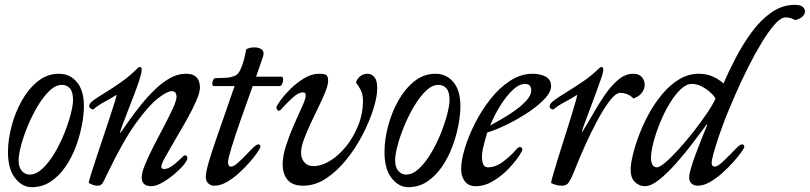

<svg xmlns="http://www.w3.org/2000/svg" viewBox="-20 -755 3349 794"><path d="M111 19Q72 19 42.5 -18.5Q13 -56 13 -126Q13 -176 27.5 -232Q42 -288 69.5 -337.5Q97 -387 136 -418.5Q175 -450 224 -450Q269 -450 298 -415.5Q327 -381 327 -316Q327 -281 318.5 -236.5Q310 -192 293 -147Q276 -102 250 -64.5Q224 -27 189.5 -4Q155 19 111 19ZM102 -33Q129 -33 155 -57Q181 -81 204 -119Q227 -157 244.5 -200Q262 -243 272 -281Q282 -319 282 -342Q282 -374 269.5 -389Q257 -404 236 -404Q210 -404 184.5 -379.5Q159 -355 136 -316.5Q113 -278 95 -234.5Q77 -191 67 -153Q57 -115 57 -92Q57 -63 70.5 -48Q84 -33 102 -33Z M566 -465Q566 -455 557.5 -428Q549 -401 536 -367Q523 -333 510 -299.5Q497 -266 487.5 -240.5Q478 -215 476 -207H479Q494 -228 515.5 -258.5Q537 -289 563.5 -322Q590 -355 620.5 -384.5Q651 -414 683 -432Q715 -450 748 -450Q774 -450 786.5 -440.5Q799 -431 803 -418Q807 -405 807 -394Q807 -373 791 -336.5Q775 -300 751 -257.5Q727 -215 703 -174.5Q679 -134 663 -105Q647 -76 647 -67Q647 -61 650.5 -58.5Q654 -56 658 -56Q672 -56 687.5 -66Q703 -76 717 -89.5Q731 -103 740 -111Q744 -113 745 -113Q750 -113 752.5 -109Q755 -105 755 -101Q755 -92 739.5 -73Q724 -54 700 -34Q676 -14 650.5 0.5Q625 15 605 15Q566 15 566 -22Q566 -41 580.5 -76Q595 -111 616.5 -153Q638 -195 659.5 -235.5Q681 -276 695.5 -308Q710 -340 710 -354Q710 -378 690 -378Q672 -378 634 -349Q596 -320 543 -247Q490 -174 427 -43Q417 -23 408.5 -5Q400 13 386 13Q373 13 364 9.5Q355 6 347 2Q347 -4 355.5 -31.5Q364 -59 377 -98.5Q390 -138 404.5 -181Q419 -224 432 -263.5Q445 -303 453.5 -330Q462 -357 462 -363Q442 -350 412.5 -334Q383 -318 365 -302Q360 -303 354.5 -306.5Q349 -310 349 -317Q349 -328 368 -341.5Q387 -355 417.5 -373.5Q448 -392 482.5 -416.5Q517 -441 548 -472Q554 -478 558 -478Q566 -478 566 -465Z M1025 -399Q998 -324 974.5 -257Q951 -190 937 -143.5Q923 -97 923 -85Q923 -66 935 -66Q946 -66 962 -80Q978 -94 995 -112Q1012 -130 1026.5 -144Q1041 -158 1048 -158Q1057 -158 1057 -147Q1057 -144 1045.5 -126.5Q1034 -109 1014 -86Q994 -63 969 -40Q944 -17 917.5 -2Q891 13 865 13Q853 13 842 4Q831 -5 831 -24Q831 -42 842.5 -82Q854 -122 872.5 -175.5Q891 -229 911.5 -287.5Q932 -346 950 -399H865Q861 -399 859.5 -402.5Q858 -406 858 -410Q858 -417 861.5 -424.5Q865 -432 872 -432Q894 -432 916 -433.5Q938 -435 954 -443Q966 -449 974.5 -467.5Q983 -486 989 -509Q995 -532 998 -551Q1012 -559 1032 -559Q1047 -559 1058.5 -553Q1070 -547 1070 -533Q1070 -530 1069.5 -527.5Q1069 -525 1068 -522Q1061 -502 1054 -481Q1047 -460 1039 -438H1143Q1151 -438 1151 -426Q1151 -418 1147 -408.5Q1143 -399 1136 -399Z M1149 -75Q1149 -111 1163.5 -155Q1178 -199 1196.5 -241Q1215 -283 1229.5 -314.5Q1244 -346 1244 -358Q1244 -369 1241 -371Q1238 -373 1233 -373Q1214 -373 1189 -350Q1164 -327 1139 -299Q1135 -297 1133 -297Q1129 -297 1126 -302Q1123 -307 1123 -311Q1123 -316 1138.5 -338Q1154 -360 1180 -386Q1206 -412 1237 -431Q1268 -450 1299 -450Q1323 -450 1330 -444Q1337 -438 1337 -421Q1337 -404 1325.5 -375.5Q1314 -347 1297.5 -313Q1281 -279 1264.5 -244Q1248 -209 1236.5 -177.5Q1225 -146 1225 -124Q1225 -100 1238.5 -84Q1252 -68 1276 -68Q1309 -68 1345 -90Q1381 -112 1411.5 -150Q1442 -188 1461.5 -236.5Q1481 -285 1481 -337Q1481 -366 1471.5 -383.5Q1462 -401 1452 -414Q1457 -430 1470 -440Q1483 -450 1500 -450Q1517 -450 1528.5 -436Q1540 -422 1540 -390Q1540 -355 1524 -304Q1508 -253 1479.5 -198Q1451 -143 1412.5 -95Q1374 -47 1328.5 -17Q1283 13 1233 13Q1190 13 1169.5 -11Q1149 -35 1149 -75Z M1668 19Q1629 19 1599.5 -18.5Q1570 -56 1570 -126Q1570 -176 1584.5 -232Q1599 -288 1626.5 -337.5Q1654 -387 1693 -418.5Q1732 -450 1781 -450Q1826 -450 1855 -415.5Q1884 -381 1884 -316Q1884 -281 1875.5 -236.5Q1867 -192 1850 -147Q1833 -102 1807 -64.5Q1781 -27 1746.5 -4Q1712 19 1668 19ZM1659 -33Q1686 -33 1712 -57Q1738 -81 1761 -119Q1784 -157 1801.5 -200Q1819 -243 1829 -281Q1839 -319 1839 -342Q1839 -374 1826.5 -389Q1814 -404 1793 -404Q1767 -404 1741.5 -379.5Q1716 -355 1693 -316.5Q1670 -278 1652 -234.5Q1634 -191 1624 -153Q1614 -115 1614 -92Q1614 -63 1627.5 -48Q1641 -33 1659 -33Z M2117 -139Q2124 -147 2130 -147Q2140 -147 2140 -136Q2140 -130 2124 -106.5Q2108 -83 2081 -55Q2054 -27 2019 -6Q1984 15 1946 15Q1918 15 1902.5 -5Q1887 -25 1887 -56Q1887 -91 1902 -141Q1917 -191 1944 -244.5Q1971 -298 2008 -345Q2045 -392 2089.5 -421Q2134 -450 2183 -450Q2214 -450 2236.5 -438Q2259 -426 2259 -399Q2259 -375 2233 -347Q2207 -319 2166 -291.5Q2125 -264 2079.5 -241.5Q2034 -219 1995 -207Q1987 -181 1980 -153Q1973 -125 1973 -106Q1973 -88 1978.5 -75.5Q1984 -63 1997 -63Q2029 -63 2060 -86Q2091 -109 2117 -139ZM2151 -408Q2127 -408 2100.5 -383Q2074 -358 2049.5 -319Q2025 -280 2007 -236Q2026 -246 2054.5 -262.5Q2083 -279 2111 -299Q2139 -319 2158 -340.5Q2177 -362 2177 -381Q2177 -408 2151 -408Z M2599 -450Q2623 -450 2634.5 -436Q2646 -422 2646 -404Q2646 -387 2634 -371Q2622 -355 2599 -348Q2588 -360 2573.5 -365.5Q2559 -371 2545 -371Q2527 -371 2502.5 -339.5Q2478 -308 2451 -258Q2424 -208 2398.5 -151Q2373 -94 2353 -43Q2343 -18 2333.5 -2.5Q2324 13 2304 13Q2291 13 2279 9.5Q2267 6 2259 2Q2259 -4 2267 -31.5Q2275 -59 2287 -98.5Q2299 -138 2313 -181Q2327 -224 2339 -263.5Q2351 -303 2359 -330Q2367 -357 2367 -363Q2347 -350 2317 -334Q2287 -318 2268 -302Q2263 -303 2258 -305.5Q2253 -308 2253 -315Q2253 -327 2272.5 -341Q2292 -355 2323 -374Q2354 -393 2389.5 -417Q2425 -441 2457 -472Q2463 -478 2467 -478Q2475 -478 2475 -465Q2475 -458 2468 -436.5Q2461 -415 2449.5 -384.5Q2438 -354 2426 -321Q2414 -288 2403 -259Q2392 -230 2386 -211H2389Q2409 -243 2432 -283.5Q2455 -324 2481 -362Q2507 -400 2536.5 -425Q2566 -450 2599 -450Z M3229 -683Q3209 -683 3183.5 -654Q3158 -625 3129.5 -578Q3101 -531 3073.5 -476Q3046 -421 3023 -368.5Q3000 -316 2984 -277Q2967 -233 2953 -192Q2939 -151 2931 -121.5Q2923 -92 2923 -82Q2923 -66 2935 -66Q2946 -66 2962 -80Q2978 -94 2995.5 -112Q3013 -130 3027 -144Q3041 -158 3048 -158Q3054 -158 3056 -154.5Q3058 -151 3058 -147Q3058 -143 3045.5 -125.5Q3033 -108 3012.5 -85Q2992 -62 2967 -39.5Q2942 -17 2915.5 -2Q2889 13 2866 13Q2850 13 2840 4Q2830 -5 2830 -21Q2830 -34 2837.5 -60Q2845 -86 2856.5 -116.5Q2868 -147 2879 -175Q2890 -203 2897.5 -221Q2905 -239 2905 -239L2903 -241Q2878 -207 2844.5 -163Q2811 -119 2775 -78.5Q2739 -38 2705.5 -11.5Q2672 15 2647 15Q2624 15 2606 -2Q2588 -19 2588 -53Q2588 -76 2597 -114Q2606 -152 2623 -197Q2640 -242 2664.5 -286.5Q2689 -331 2720.5 -368Q2752 -405 2789.5 -427.5Q2827 -450 2870 -450Q2902 -450 2927.5 -438.5Q2953 -427 2972 -410Q2993 -459 3022.5 -515.5Q3052 -572 3088.5 -622Q3125 -672 3170 -703.5Q3215 -735 3267 -735Q3289 -735 3299 -727Q3309 -719 3309 -708Q3309 -697 3298.5 -686.5Q3288 -676 3268 -672Q3259 -677 3250 -680Q3241 -683 3229 -683ZM2841 -408Q2818 -408 2794 -385Q2770 -362 2748 -325Q2726 -288 2709 -246Q2692 -204 2682 -165.5Q2672 -127 2672 -101Q2672 -85 2678 -74Q2684 -63 2697 -63Q2708 -63 2732.5 -84Q2757 -105 2787 -138Q2817 -171 2847.5 -210Q2878 -249 2902.5 -285Q2927 -321 2939 -347Q2933 -359 2917.5 -373Q2902 -387 2882 -397.5Q2862 -408 2841 -408Z"/></svg>

Font: Sedan
Style: Italic
Weight: 400
Italic angle: -13.8°
Designer: Sebastian Salazar
Foundry: Sebastian Salazar
Version: Version 1.100; ttfautohint (v1.8.4.7-5d5b)